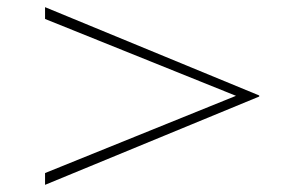

<svg xmlns="http://www.w3.org/2000/svg" viewBox="-20 -579 798 537"><path d="M705 -312V-309L106 -62V-95L640 -311L106 -526V-559Z"/></svg>

Font: BioRhyme Expanded ExtraLight
Style: Regular
Weight: 275
Width: 7
Designer: Aoife Mooney
Foundry: Aoife Mooney Type
Version: Version 1.001